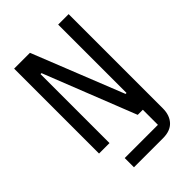

<svg xmlns="http://www.w3.org/2000/svg" viewBox="-258 -807 1116 1116"><g transform="rotate(-45 300.0 -249.0)"><path d="M162 0H76V-698H206L430 -136H438V-698H524V76Q524 133 493 166.5Q462 200 402 200H163V124H436V0H394L170 -567H162Z"/></g></svg>

Font: IBM Plex Mono Text
Style: Regular
Weight: 450
Designer: Mike Abbink, Paul van der Laan, Pieter van Rosmalen
Foundry: Bold Monday
Version: Version 2.000